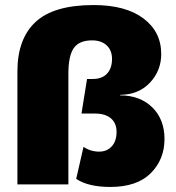

<svg xmlns="http://www.w3.org/2000/svg" viewBox="-20 -731 697 761"><path d="M456 -353Q535 -353 583.5 -305.5Q632 -258 632 -180Q632 -99 577.5 -44.5Q523 10 417 10Q330 10 282 -22L311 -149Q339 -130 373 -130Q404 -130 423 -151Q442 -172 442 -208Q442 -243 419.5 -262Q397 -281 356 -281H303L325 -418H348Q385 -418 404.5 -439.5Q424 -461 424 -497Q424 -532 402.5 -551.5Q381 -571 345 -571Q294 -571 272.5 -540.5Q251 -510 251 -439V0H49V-448Q49 -577 121 -644Q193 -711 351 -711Q478 -711 548.5 -658Q619 -605 619 -517Q619 -451 574.5 -403.5Q530 -356 456 -355Z"/></svg>

Font: Elaine Sans ExtraBold
Style: Regular
Weight: 800
Designer: Wei Huang
Foundry: Wei Huang
Version: Version 2.001;December 24, 2019;FontCreator 12.0.0.2547 64-b